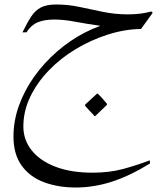

<svg xmlns="http://www.w3.org/2000/svg" viewBox="-20 -507 708 855"><path d="M401 10Q400 8 392 0Q384 -8 374.5 -18.5Q365 -29 359 -36V-41L412 -90H415Q427 -79 436.5 -68Q446 -57 456 -45V-40L404 10ZM660 -450 608 -378Q535 -377 460 -353Q385 -329 317.5 -288.5Q250 -248 197.5 -193.5Q145 -139 114.5 -75.5Q84 -12 84 56Q84 116 121 162.5Q158 209 227 235.5Q296 262 392 262Q467 262 528 245.5Q589 229 647 207L648 221Q557 277 477 302.5Q397 328 317 328Q239 328 176 304.5Q113 281 76.5 230.5Q40 180 40 101Q40 31 64.5 -37Q89 -105 132.5 -166Q176 -227 234 -277.5Q292 -328 358 -362Q391 -379 427 -392Q364 -401 313.5 -410.5Q263 -420 222 -420Q177 -420 147.5 -407.5Q118 -395 98 -363H80Q101 -406 119 -433.5Q137 -461 162.5 -474Q188 -487 231 -487Q283 -487 334.5 -476Q386 -465 439.5 -454Q493 -443 549 -443Q608 -443 654 -456Z"/></svg>

Font: Bona Nova
Style: Italic
Weight: 400
Italic angle: -4°
Designer: Mateusz Machalski
Foundry: Capitalics
Version: Version 4.001; ttfautohint (v1.8.3)